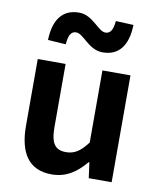

<svg xmlns="http://www.w3.org/2000/svg" viewBox="-92 -905 821 991"><g transform="rotate(10 318.5 -409.5)"><path d="M246 14C323 14 376 -24 424 -81H428L439 0H559V-560H412V-182C374 -132 344 -112 299 -112C244 -112 219 -142 219 -229V-560H73V-211C73 -70 125 14 246 14ZM396 -652C481 -652 526 -710 529 -819L436 -823C432 -777 419 -755 393 -755C353 -755 316 -833 242 -833C157 -833 111 -775 108 -666L202 -660C206 -708 218 -730 245 -730C284 -730 322 -652 396 -652Z"/></g></svg>

Font: Noto Sans Mono CJK SC
Style: Bold
Weight: 700
Designer: Ryoko NISHIZUKA 西塚涼子 (kana, bopomofo & ideographs); Paul D. Hunt (Latin, Greek & Cyrillic); Sandoll Communications 산돌커뮤니
Foundry: Adobe
Version: Version 2.004;hotconv 1.0.118;makeotfexe 2.5.65603